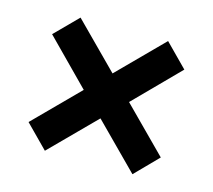

<svg xmlns="http://www.w3.org/2000/svg" viewBox="-72 -632 672 606"><g transform="rotate(15 264.0 -329.5)"><path d="M47.9 -186 189.9 -329.1 47.9 -473.1 121.1 -546.9 264.2 -402.8 407.2 -546.9 480 -473.1 337.9 -329.1 480 -186 407.2 -111.8 264.2 -255.9 121.1 -111.8Z"/></g></svg>

Font: SourceSansPro-Bold
Style: Bold
Weight: 700
Designer: Paul D. Hunt
Foundry: Adobe Systems Incorporated
Version: Version 1.050;PS Version 1.000;hotconv 1.0.70;makeotf.lib2.5